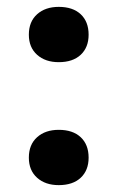

<svg xmlns="http://www.w3.org/2000/svg" viewBox="-20 -530 336 559"><path d="M151 -349Q112 -349 88 -370.5Q64 -392 64 -429Q64 -467 88 -488.5Q112 -510 151 -510Q192 -510 215 -488.5Q238 -467 238 -429Q238 -392 215 -370.5Q192 -349 151 -349ZM151 9Q112 9 88 -12.5Q64 -34 64 -71Q64 -109 88 -130.5Q112 -152 151 -152Q192 -152 215 -130.5Q238 -109 238 -71Q238 -34 215 -12.5Q192 9 151 9Z"/></svg>

Font: Kantumruy Pro SemiBold
Style: Regular
Weight: 600
Version: Version 1.002